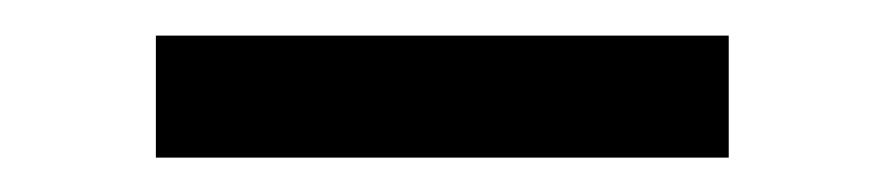

<svg xmlns="http://www.w3.org/2000/svg" viewBox="-20 -726 498 110"><path d="M397.5 -635.7V-705.6H69.3V-635.7Z"/></svg>

Font: FAU Chimera
Style: Regular
Weight: 400
Version: Version 1.002;hotconv 1.0.117;makeotfexe 2.5.65602